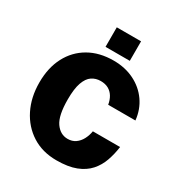

<svg xmlns="http://www.w3.org/2000/svg" viewBox="-212 -1080 1169 1240"><g transform="rotate(30 372.5 -459.5)"><path d="M388.5 -733Q474.5 -733 542.5 -699.2Q610.5 -665.5 652.5 -605.8Q694.5 -546 702.5 -468H499.5Q494 -501.5 479 -526Q464 -550.5 439.8 -563.8Q415.5 -577 382 -577Q345.5 -577 317 -558Q288.5 -539 272.2 -493.2Q256 -447.5 256 -368Q256 -247.5 291.5 -196.8Q327 -146 382 -146Q415.5 -146 439.8 -163Q464 -180 479 -208.2Q494 -236.5 499.5 -270H702.5Q695 -214 677.2 -163.5Q659.5 -113 624.8 -73.8Q590 -34.5 532.5 -12.2Q475 10 388.5 10Q284 10 206.2 -39.5Q128.5 -89 85.5 -175Q42.5 -261 42.5 -371Q42.5 -481 85 -562.2Q127.5 -643.5 205.2 -688.2Q283 -733 388.5 -733ZM297.5 -783.5V-929H478.5V-783.5Z"/></g></svg>

Font: Public Sans Black
Style: Regular
Weight: 900
Designer: The Public Sans Project Authors: Dan O. Williams and USWDS (Libre Franklin designed by Pablo Impallari and Rodrigo Fuenz
Version: Version 1.007